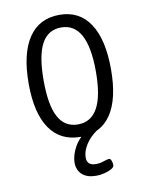

<svg xmlns="http://www.w3.org/2000/svg" viewBox="-81 -588 633 829"><g transform="rotate(-10 235.0 -173.0)"><path d="M237 6Q148 6 101.5 -62Q55 -130 55 -259Q55 -390 101.5 -459.5Q148 -529 237 -529Q324 -529 370 -459.5Q416 -390 416 -259Q416 -129 370.5 -61.5Q325 6 237 6ZM235 -49Q292 -49 321 -101Q350 -153 350 -261Q350 -474 235 -474Q177 -474 149 -422Q121 -370 121 -261Q121 -153 149 -101Q177 -49 235 -49ZM274 183Q234 183 212.5 163.5Q191 144 191 112Q191 78 212 41Q233 4 276 -21L310 -9Q278 13 260 42Q242 71 242 98Q242 133 281 133Q299 133 316 127Q333 121 340 121Q347 121 350.5 131.5Q354 142 354 151Q354 159 341 166.5Q328 174 309.5 178.5Q291 183 274 183Z"/></g></svg>

Font: Asap Condensed Light
Style: Regular
Weight: 300
Width: 3
Designer: Pablo Cosgaya
Foundry: Omnibus-Type
Version: Version 3.001; ttfautohint (v1.8.4.7-5d5b)